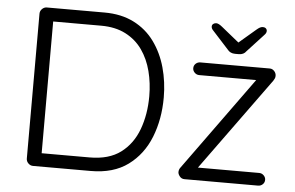

<svg xmlns="http://www.w3.org/2000/svg" viewBox="-50 -773 1298 845"><g transform="rotate(5 599.0 -350.0)"><path d="M379 -700Q453 -700 508.5 -672Q564 -644 600 -594.5Q636 -545 653.5 -482Q671 -419 671 -350Q671 -254 639.5 -174.5Q608 -95 543.5 -47.5Q479 0 379 0H124Q112 0 103 -9Q94 -18 94 -30V-670Q94 -682 103 -691Q112 -700 124 -700ZM369 -59Q454 -59 506 -98Q558 -137 582.5 -203.5Q607 -270 607 -350Q607 -408 593.5 -460.5Q580 -513 551.5 -553.5Q523 -594 477.5 -617.5Q432 -641 369 -641H150L157 -650V-49L151 -59ZM1118 -56Q1130 -56 1138.5 -47.5Q1147 -39 1147 -28Q1147 -16 1138.5 -8Q1130 0 1118 0H793Q780 0 772 -10Q764 -20 764 -29Q764 -35 766 -40.5Q768 -46 773 -52L1076 -471L1080 -462H818Q806 -462 797.5 -470.5Q789 -479 789 -490Q789 -502 797.5 -510Q806 -518 818 -518H1125Q1136 -518 1144.5 -509Q1153 -500 1153 -488Q1153 -482 1151 -477Q1149 -472 1145 -466L844 -51L832 -56ZM967 -569Q945 -569 933 -585L862 -663Q854 -671 854 -680Q854 -687 859.5 -691.5Q865 -696 873 -696Q883 -696 899 -683L983 -615L969 -613L1051 -683Q1059 -690 1065.5 -693.5Q1072 -697 1079 -697Q1087 -697 1092 -692.5Q1097 -688 1097 -681Q1097 -677 1095 -672.5Q1093 -668 1088 -663L1016 -585Q1005 -569 983 -569Z"/></g></svg>

Font: Quicksand Light
Style: Regular
Weight: 400
Version: Version 3.004